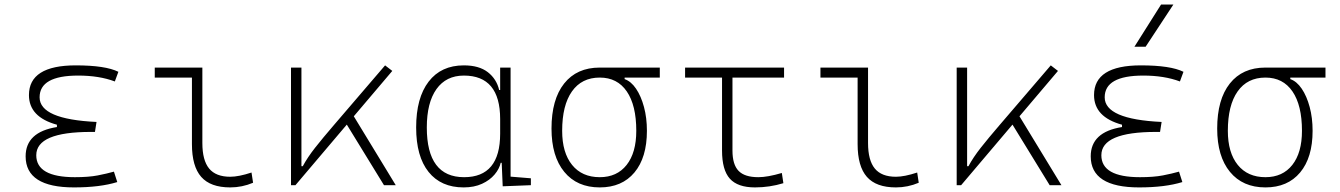

<svg xmlns="http://www.w3.org/2000/svg" viewBox="-20 -815 5899 845"><path d="M305.7 9.8Q92.8 9.8 92.8 -127Q92.8 -233.9 230.5 -255.9V-266.1Q107.4 -299.8 107.4 -396.5Q107.4 -527.3 313.5 -527.3Q443.8 -527.3 501 -499L485.4 -456.5Q416.5 -482.4 324.2 -482.4Q154.3 -482.4 154.3 -386.7Q154.3 -290 404.8 -278.3L397.9 -234.4H379.9Q139.6 -234.4 139.6 -131.8Q139.6 -35.2 309.6 -35.2Q370.1 -35.2 410.2 -43Q450.2 -50.8 481.4 -59.6L496.1 -13.7Q419.9 9.8 305.7 9.8Z M993.2 9.8Q906.2 9.8 865.5 -36.6Q824.7 -83 824.7 -180.7V-473.6H661.1V-517.6H870.6V-185.5Q870.6 -109.4 900.4 -73.2Q930.2 -37.1 993.2 -37.1Q1030.8 -37.1 1086.9 -55.7L1093.8 -10.7Q1045.4 9.8 993.2 9.8Z M1260.7 0V-517.6H1306.6V-83.5H1312.5Q1333.5 -122.6 1366.9 -165Q1400.4 -207.5 1449.2 -264.2L1674.8 -527.3L1706.5 -502.9L1537.1 -303.2L1721.7 0H1669.9L1506.3 -266.6L1280.3 0Z M2020.5 9.8Q1920.9 9.8 1866.2 -58.3Q1811.5 -126.5 1811.5 -253.9Q1811.5 -384.3 1866.5 -455.8Q1921.4 -527.3 2021.5 -527.3Q2088.4 -527.3 2127 -497.3Q2165.5 -467.3 2176.8 -418.9H2181.2V-517.6H2227.1V-37.6L2316.4 -30.3V0L2192.4 4.9L2188 -98.6H2183.6Q2177.7 -71.8 2156.7 -46.9Q2135.7 -22 2101.3 -6.1Q2066.9 9.8 2020.5 9.8ZM2181.2 -226.6V-291Q2181.2 -482.4 2021.5 -482.4Q1943.4 -482.4 1900.9 -422.9Q1858.4 -363.3 1858.4 -253.9Q1858.4 -35.2 2022.5 -35.2Q2181.2 -35.2 2181.2 -226.6Z M2619.6 9.8Q2519.5 9.8 2463.4 -58.6Q2407.2 -127 2407.2 -249Q2407.2 -377.4 2462.9 -447.5Q2518.6 -517.6 2619.6 -517.6H2883.8V-473.6H2729V-466.8Q2757.3 -457 2779.3 -424.6Q2801.3 -392.1 2814.2 -344.2Q2827.1 -296.4 2827.1 -239.3Q2827.1 -121.6 2772.2 -55.9Q2717.3 9.8 2619.6 9.8ZM2619.6 -35.2Q2695.3 -35.2 2737.8 -89.1Q2780.3 -143.1 2780.3 -239.3Q2780.3 -351.6 2738.5 -412.6Q2696.8 -473.6 2619.6 -473.6Q2540 -473.6 2497.1 -412.6Q2454.1 -351.6 2454.1 -239.3Q2454.1 -143.1 2497.8 -89.1Q2541.5 -35.2 2619.6 -35.2Z M3302.7 9.8Q3226.6 9.8 3192.1 -28.6Q3157.7 -66.9 3157.7 -152.3V-473.6H2995.1V-517.6H3430.7V-473.6H3203.6V-152.3Q3203.6 -90.8 3230.5 -63Q3257.3 -35.2 3317.4 -35.2Q3357.9 -35.2 3420.9 -53.7L3427.7 -8.8Q3367.2 9.8 3302.7 9.8Z M3922.9 9.8Q3835.9 9.8 3795.2 -36.6Q3754.4 -83 3754.4 -180.7V-473.6H3590.8V-517.6H3800.3V-185.5Q3800.3 -109.4 3830.1 -73.2Q3859.9 -37.1 3922.9 -37.1Q3960.4 -37.1 4016.6 -55.7L4023.4 -10.7Q3975.1 9.8 3922.9 9.8Z M4190.4 0V-517.6H4236.3V-83.5H4242.2Q4263.2 -122.6 4296.6 -165Q4330.1 -207.5 4378.9 -264.2L4604.5 -527.3L4636.2 -502.9L4466.8 -303.2L4651.4 0H4599.6L4436 -266.6L4210 0Z M4993.2 9.8Q4780.3 9.8 4780.3 -127Q4780.3 -233.9 4918 -255.9V-266.1Q4794.9 -299.8 4794.9 -396.5Q4794.9 -527.3 5001 -527.3Q5131.3 -527.3 5188.5 -499L5172.9 -456.5Q5104 -482.4 5011.7 -482.4Q4841.8 -482.4 4841.8 -386.7Q4841.8 -290 5092.3 -278.3L5085.4 -234.4H5067.4Q4827.1 -234.4 4827.1 -131.8Q4827.1 -35.2 4997.1 -35.2Q5057.6 -35.2 5097.7 -43Q5137.7 -50.8 5168.9 -59.6L5183.6 -13.7Q5107.4 9.8 4993.2 9.8ZM4972.7 -609.4 5089.8 -794.9H5144L5022 -609.4Z M5549.3 9.8Q5449.2 9.8 5393.1 -58.6Q5336.9 -127 5336.9 -249Q5336.9 -377.4 5392.6 -447.5Q5448.2 -517.6 5549.3 -517.6H5813.5V-473.6H5658.7V-466.8Q5687 -457 5709 -424.6Q5731 -392.1 5743.9 -344.2Q5756.8 -296.4 5756.8 -239.3Q5756.8 -121.6 5701.9 -55.9Q5647 9.8 5549.3 9.8ZM5549.3 -35.2Q5625 -35.2 5667.5 -89.1Q5710 -143.1 5710 -239.3Q5710 -351.6 5668.2 -412.6Q5626.5 -473.6 5549.3 -473.6Q5469.7 -473.6 5426.8 -412.6Q5383.8 -351.6 5383.8 -239.3Q5383.8 -143.1 5427.5 -89.1Q5471.2 -35.2 5549.3 -35.2Z"/></svg>

Font: Cascadia Code NF ExtraLight
Style: Regular
Weight: 200
Monospace: yes
Designer: Aaron Bell
Foundry: Saja Typeworks
Version: Version 2404.023; ttfautohint (v1.8.4)